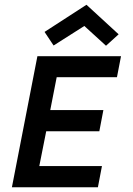

<svg xmlns="http://www.w3.org/2000/svg" viewBox="-20 -786 558 806"><path d="M30 0ZM391 0 408 -89H145L174 -235H397L414 -324H191L218 -462H471L488 -550H137L30 0ZM167 -652 205 -595 334 -677 425 -594 478 -642 343 -766Z"/></svg>

Font: Cambay Devanagari
Style: Bold Italic
Weight: 700
Designer: Pooja Saxena
Foundry: Pooja Saxena
Version: Version 1.005;PS 001.005;hotconv 1.0.70;makeotf.lib2.5.58329